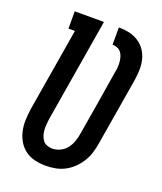

<svg xmlns="http://www.w3.org/2000/svg" viewBox="-138 -824 775 920"><g transform="rotate(20 250.0 -363.5)"><path d="M204 8Q176 8 148.5 1.5Q121 -5 99.5 -21Q78 -37 64.5 -60Q51 -83 45 -109.5Q39 -136 40 -164.5Q41 -193 45 -222L116 -647H83V-735H232L144 -207Q142 -193 141 -178.5Q140 -164 141 -150.5Q142 -137 146 -124Q150 -111 158 -100.5Q166 -90 179 -85Q192 -80 206 -80Q226 -80 246 -89.5Q266 -99 279 -116Q292 -133 299 -153Q306 -173 309 -193Q323 -276 337 -359.5Q351 -443 364 -526Q367 -539 368 -552.5Q369 -566 368 -579Q367 -592 363.5 -604.5Q360 -617 352.5 -627Q345 -637 333 -642Q321 -647 308 -647V-735Q335 -735 360.5 -729.5Q386 -724 407.5 -710.5Q429 -697 443.5 -676.5Q458 -656 464.5 -631Q471 -606 470.5 -579.5Q470 -553 466 -526L408 -179Q404 -154 396.5 -130Q389 -106 375.5 -84Q362 -62 343 -43.5Q324 -25 301 -13Q278 -1 253 3.5Q228 8 204 8Z"/></g></svg>

Font: Iosevka Slab Semibold Oblique
Style: Regular
Weight: 600
Italic angle: -9°
Monospace: yes
Designer: Belleve Invis
Foundry: Belleve Invis
Version: Version 11.1.1; ttfautohint (v1.8.3)